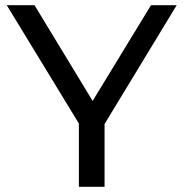

<svg xmlns="http://www.w3.org/2000/svg" viewBox="-20 -720 707 740"><path d="M383 -242V0H284V-244L6 -700H113L337 -331L562 -700H661Z"/></svg>

Font: CMG Sans Medium
Style: Regular
Weight: 500
Designer: Julieta Ulanovsky
Foundry: Julieta Ulanovsky
Version: Version 7.200